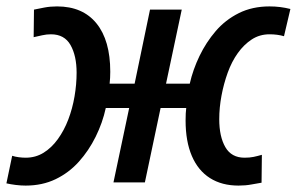

<svg xmlns="http://www.w3.org/2000/svg" viewBox="-34 -569 926 599"><path d="M46 10Q31 10 15 8Q-1 6 -14 3L4 -83Q13 -80 24.5 -78.5Q36 -77 46 -77Q77 -77 102 -92.5Q127 -108 146.5 -135Q166 -162 179 -196Q192 -230 198.5 -268Q205 -306 205 -342Q205 -395 186 -428.5Q167 -462 125 -462Q111 -462 98 -459Q85 -456 71 -453L72 -539Q86 -542 104.5 -545.5Q123 -549 144 -549Q224 -549 267 -496Q310 -443 310 -345Q310 -335 309.5 -326Q309 -317 308 -308H386L434 -539H533L484 -308H558Q568 -352 588.5 -394.5Q609 -437 639 -472Q669 -507 711 -528Q753 -549 807 -549Q824 -549 840 -547Q856 -545 872 -541L852 -456Q842 -459 830.5 -460.5Q819 -462 807 -462Q776 -462 751.5 -446Q727 -430 708 -403.5Q689 -377 676.5 -342.5Q664 -308 657 -270.5Q650 -233 650 -197Q650 -143 669 -110Q688 -77 729 -77Q745 -77 757 -79.5Q769 -82 783 -86L782 1Q769 3 750.5 6.5Q732 10 710 10Q658 10 621 -13.5Q584 -37 564.5 -82.5Q545 -128 545 -193Q545 -205 545.5 -215Q546 -225 547 -232H467L418 0H320L369 -232H296Q286 -186 264.5 -142.5Q243 -99 212 -64.5Q181 -30 139.5 -10Q98 10 46 10Z"/></svg>

Font: Noto Sans Display Medium
Style: Italic
Weight: 500
Italic angle: -12°
Designer: Monotype Design Team
Foundry: Monotype Imaging Inc.
Version: Version 2.003